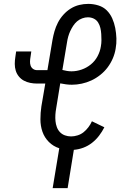

<svg xmlns="http://www.w3.org/2000/svg" viewBox="-20 -763 634 988"><path d="M251 205 285 0Q254 -10 231.5 -32.5Q209 -55 198.5 -85Q188 -115 188 -149Q188 -183 193 -216L213 -333H171Q153 -333 135.5 -336.5Q118 -340 103 -348Q88 -356 77 -369.5Q66 -383 61 -399.5Q56 -416 56 -434Q56 -452 59 -470L63 -498H141L137 -470Q135 -459 134.5 -447.5Q134 -436 137.5 -425.5Q141 -415 150 -408.5Q159 -402 171 -402H224L250 -557Q254 -580 260.5 -602.5Q267 -625 278 -646.5Q289 -668 306 -687Q323 -706 344 -719Q365 -732 388 -737.5Q411 -743 434 -743Q461 -743 486.5 -735Q512 -727 529.5 -709.5Q547 -692 557.5 -668.5Q568 -645 573 -619Q578 -593 579 -566Q580 -539 575 -512Q571 -487 560.5 -462.5Q550 -438 534 -416.5Q518 -395 496 -377.5Q474 -360 450 -349Q426 -338 400.5 -332.5Q375 -327 350 -327Q334 -327 319.5 -329Q305 -331 290 -334L269 -205Q266 -189 265 -172.5Q264 -156 265.5 -140Q267 -124 272.5 -109Q278 -94 288.5 -83Q299 -72 314 -66.5Q329 -61 346 -61Q362 -61 379.5 -66.5Q397 -72 410.5 -83Q424 -94 435 -108.5Q446 -123 453 -139L517 -108Q506 -86 490 -65Q474 -44 453.5 -28Q433 -12 409 -3Q385 6 360 8L328 205ZM348 -396Q374 -396 400 -405Q426 -414 447.5 -431.5Q469 -449 482 -473.5Q495 -498 499 -524Q502 -540 502 -556Q502 -572 501 -588Q500 -604 496.5 -619Q493 -634 485 -647Q477 -660 463 -667Q449 -674 432 -674Q418 -674 403 -668.5Q388 -663 376.5 -653Q365 -643 356.5 -630Q348 -617 341.5 -603Q335 -589 331 -574.5Q327 -560 325 -546L301 -403Q313 -400 324.5 -398Q336 -396 348 -396Z"/></svg>

Font: Iosevka QP
Style: Italic
Weight: 400
Italic angle: -9°
Designer: Belleve Invis
Foundry: Belleve Invis
Version: Version 20.0.0; ttfautohint (v1.8.4)